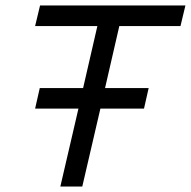

<svg xmlns="http://www.w3.org/2000/svg" viewBox="-20 -680 696 700"><path d="M638 -585H415L363 -359H522L505 -284H346L280 0H200L266 -284H108L125 -359H283L335 -585H108L126 -660H656Z"/></svg>

Font: Elaine Sans
Style: Italic
Weight: 400
Italic angle: -13°
Designer: Wei Huang
Foundry: Wei Huang
Version: Version 2.001;December 24, 2019;FontCreator 12.0.0.2547 64-b